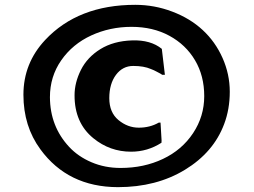

<svg xmlns="http://www.w3.org/2000/svg" viewBox="-20 -749 1052 796"><path d="M650.9 -546.4 663.6 -439H651.9Q648.9 -441.9 642.1 -445.3Q635.3 -448.7 629.2 -452.1Q623 -455.6 617.9 -457.8Q612.8 -460 605.5 -462.9Q576.7 -475.6 532.5 -475.6Q488.3 -475.6 460.7 -438.5Q433.1 -401.4 433.1 -342Q433.1 -282.7 471.2 -251.2Q509.3 -219.7 555.4 -219.7Q601.6 -219.7 638.2 -240.7H645.5Q649.9 -175.3 649.9 -166.3Q649.9 -157.2 649.4 -157.2Q591.8 -120.1 523.4 -120.1Q435.5 -120.1 367.2 -175.8Q288.6 -239.7 289.1 -354.5Q289.1 -406.2 315.4 -459Q341.8 -511.7 396.2 -545.4Q450.7 -579.1 527.8 -581.5Q605 -584 650.9 -546.4ZM480 -52.7Q576.7 -52.7 655.5 -90.1Q734.4 -127.4 780.5 -197Q826.7 -266.6 826.7 -350.6Q826.7 -434.6 788.6 -499Q750.5 -563.5 682.4 -600.6Q614.3 -637.7 525.1 -637.7Q436 -637.7 358.4 -602.1Q280.8 -566.4 233.9 -499Q187 -431.6 187 -346.2Q187.5 -225.1 266.6 -140.1Q303.7 -100.1 359.1 -76.4Q414.6 -52.7 480 -52.7ZM541 -729Q620.1 -729 694.1 -700.9Q768.1 -672.9 820.3 -624.5Q872.6 -576.2 902.6 -508.8Q932.6 -441.4 932.6 -368.7Q932.6 -295.9 909.2 -234.4Q865.2 -117.2 746.8 -45.2Q628.4 26.9 468.8 26.9Q261.7 26.4 147.5 -129.9Q77.1 -225.6 77.1 -356.2Q77.1 -486.8 167 -583Q303.7 -729 541 -729Z"/></svg>

Font: Seymour One
Style: Book
Weight: 400
Designer: vernon adams
Foundry: vernon adams
Version: Version 1.000; ttfautohint (v0.93) -l 8 -r 50 -G 200 -x 0 -w